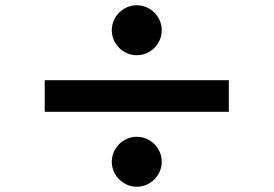

<svg xmlns="http://www.w3.org/2000/svg" viewBox="-20 -746 1040 730"><path d="M405 -631C405 -579 448 -536 500 -536C552 -536 595 -579 595 -631C595 -683 552 -726 500 -726C448 -726 405 -683 405 -631ZM150 -441V-321H850V-441ZM405 -131C405 -79 448 -36 500 -36C552 -36 595 -79 595 -131C595 -183 552 -226 500 -226C448 -226 405 -183 405 -131Z"/></svg>

Font: Noto Sans CJK Black
Style: Bold
Weight: 900
Designer: Ryoko NISHIZUKA (kana & ideographs); Paul D. Hunt (Latin, Greek & Cyrillic); Wenlong ZHANG (bopomofo); Sandoll Communica
Foundry: Adobe Systems Incorporated
Version: Version 1.000;PS 1;hotconv 1.0.78;makeotf.lib2.5.61930